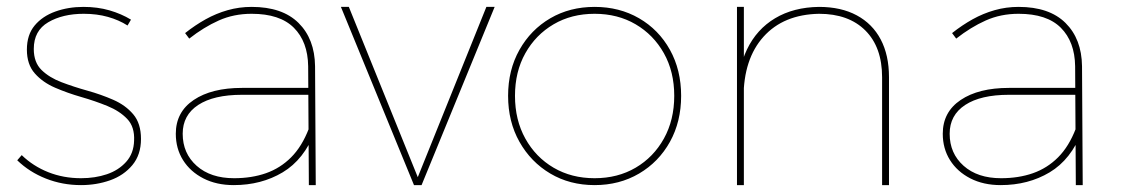

<svg xmlns="http://www.w3.org/2000/svg" viewBox="-20 -537 3254 557"><path d="M350 -463Q325 -479 293 -488Q261 -497 223 -497Q162 -497 120 -472.5Q78 -448 78 -395Q78 -356 100.5 -334Q123 -312 158.5 -298.5Q194 -285 233.5 -274Q273 -263 308.5 -247.5Q344 -232 366.5 -205.5Q389 -179 389 -134Q389 -88 364 -58Q339 -28 299.5 -14Q260 0 215 0Q161 0 113 -19Q65 -38 30 -72L43 -87Q76 -55 120 -37.5Q164 -20 215 -20Q256 -20 290 -31.5Q324 -43 346 -67.5Q368 -92 369 -129Q371 -169 349 -192Q327 -215 291.5 -229.5Q256 -244 216 -255.5Q176 -267 140 -282.5Q104 -298 81 -324Q58 -350 58 -393Q58 -436 80.5 -463Q103 -490 140.5 -503.5Q178 -517 222 -517Q263 -517 297.5 -507Q332 -497 360 -480Z M682 -262Q600 -262 555 -232.5Q510 -203 510 -149Q510 -92 550.5 -56Q591 -20 659 -20Q710 -20 751.5 -34.5Q793 -49 824.5 -80.5Q856 -112 876 -164L894 -156Q862 -74 800 -37Q738 0 658 0Q608 0 570 -19.5Q532 -39 511 -72.5Q490 -106 490 -149Q490 -212 542 -247Q594 -282 682 -282H885V-262ZM874 -345Q873 -416 832.5 -456.5Q792 -497 710 -497Q658 -497 614.5 -477.5Q571 -458 529 -425L517 -441Q546 -464 576.5 -481Q607 -498 640.5 -507.5Q674 -517 710 -517Q799 -517 846 -470.5Q893 -424 894 -345L896 0H876Z M969 -517H992L1192 -23L1391 -517H1415L1203 0H1181Z M1705 -517Q1777 -517 1834 -484Q1891 -451 1923.5 -392.5Q1956 -334 1956 -259Q1956 -184 1923.5 -125.5Q1891 -67 1834 -33.5Q1777 0 1705 0Q1633 0 1576.5 -33.5Q1520 -67 1487 -125.5Q1454 -184 1454 -259Q1454 -334 1487 -392.5Q1520 -451 1576.5 -484Q1633 -517 1705 -517ZM1705 -497Q1638 -497 1586 -466.5Q1534 -436 1504 -382.5Q1474 -329 1474 -259Q1474 -189 1504 -135Q1534 -81 1586 -50.5Q1638 -20 1705 -20Q1772 -20 1824 -50.5Q1876 -81 1906 -135Q1936 -189 1936 -259Q1936 -329 1906 -382.5Q1876 -436 1824 -466.5Q1772 -497 1705 -497Z M2539 -313Q2539 -400 2490.5 -448.5Q2442 -497 2356 -497Q2253 -495 2195 -430.5Q2137 -366 2137 -253H2119Q2119 -335 2147 -393.5Q2175 -452 2228.5 -484Q2282 -516 2356 -517Q2420 -517 2465.5 -492.5Q2511 -468 2535 -422.5Q2559 -377 2559 -313V0H2539ZM2118 -517H2138V0H2118Z M2907 -262Q2825 -262 2780 -232.5Q2735 -203 2735 -149Q2735 -92 2775.5 -56Q2816 -20 2884 -20Q2935 -20 2976.5 -34.5Q3018 -49 3049.5 -80.5Q3081 -112 3101 -164L3119 -156Q3087 -74 3025 -37Q2963 0 2883 0Q2833 0 2795 -19.5Q2757 -39 2736 -72.5Q2715 -106 2715 -149Q2715 -212 2767 -247Q2819 -282 2907 -282H3110V-262ZM3099 -345Q3098 -416 3057.5 -456.5Q3017 -497 2935 -497Q2883 -497 2839.5 -477.5Q2796 -458 2754 -425L2742 -441Q2771 -464 2801.5 -481Q2832 -498 2865.5 -507.5Q2899 -517 2935 -517Q3024 -517 3071 -470.5Q3118 -424 3119 -345L3121 0H3101Z"/></svg>

Font: Alexandria Thin
Style: Regular
Weight: 250
Designer: Mohamed Gaber
Foundry: Kief Type Foundry
Version: Version 5.100